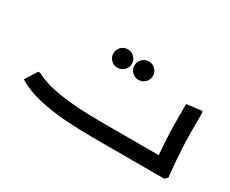

<svg xmlns="http://www.w3.org/2000/svg" viewBox="-75 -665 1069 893"><g transform="rotate(30 459.5 -218.5)"><path d="M467 0Q392 0 315.5 -5.5Q239 -11 171 -27Q103 -43 54 -74L94 -138H105Q155 -110 243 -96Q331 -82 467 -82H774L773 0ZM774 0 777 -42Q777 -42 774 -74.5Q771 -107 768 -158Q765 -209 765 -265V-352L847 -362L850 -354V-247Q850 -206 852.5 -165Q855 -124 857.5 -89.5Q860 -55 862.5 -34.5Q865 -14 865 -14L850 0ZM679 0V-82H785V0ZM679 0Q668 0 663.5 -12Q659 -24 659 -42Q659 -60 663.5 -71Q668 -82 679 -82ZM403 -338Q383 -338 368.5 -352.5Q354 -367 354 -387Q354 -408 368.5 -422.5Q383 -437 404 -437Q424 -437 438.5 -422.5Q453 -408 453 -387Q453 -367 438.5 -352.5Q424 -338 403 -338ZM516 -338Q496 -338 481.5 -352.5Q467 -367 467 -387Q467 -408 481.5 -422.5Q496 -437 517 -437Q537 -437 551.5 -422.5Q566 -408 566 -387Q566 -367 551.5 -352.5Q537 -338 516 -338Z"/></g></svg>

Font: Fustat Medium
Style: Regular
Weight: 500
Designer: Mohamed Gaber, Khaled Hosny, Laura Garcia Mut
Foundry: Kief Type Foundry, Alif Type Foundry, Hard Type Foundry
Version: Version 1.007